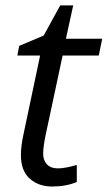

<svg xmlns="http://www.w3.org/2000/svg" viewBox="-20 -678 397 708"><path d="M57.1 -106Q57.1 -138.2 65.9 -179.2L127.9 -473.1H43.9L50.8 -508.8L141.1 -546.9L202.1 -658.2H250L223.1 -535.2H356.9L344.2 -473.1H210.9L147.9 -178.2Q139.2 -135.7 139.2 -111.3Q139.2 -86.9 153.1 -72Q167 -57.1 193.4 -57.1Q219.7 -57.1 263.2 -69.8V-6.8Q222.7 9.8 172.4 9.8Q122.1 9.8 89.6 -19.3Q57.1 -48.3 57.1 -106Z"/></svg>

Font: OpenSans-Italic
Style: Italic
Weight: 400
Italic angle: -12°
Foundry: Ascender Corporation
Version: Version 1.10